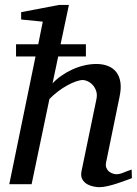

<svg xmlns="http://www.w3.org/2000/svg" viewBox="-20 -757 564 789"><path d="M522 -24.9Q515.6 -22.5 499.8 -16.6Q483.9 -10.7 464.4 -4.2Q444.8 2.4 424.3 7.3Q403.8 12.2 388.2 12.2Q378.9 12.2 364.7 9.5Q350.6 6.8 338.1 -0.2Q325.7 -7.3 318.4 -20Q311 -32.7 314.9 -53.2L376 -348.1Q380.4 -367.7 375.2 -382.8Q370.1 -397.9 360.8 -408Q351.6 -418 340.3 -423.1Q329.1 -428.2 320.8 -428.2Q309.1 -428.2 292.2 -422.4Q275.4 -416.5 256.6 -406.2Q237.8 -396 218.8 -381.6Q199.7 -367.2 183.1 -350.1L109.9 0H18.1L126 -524.9H45.9V-575.2H137.2L155.8 -668L66.9 -676.8V-707L223.1 -736.8H263.2L229 -575.2H333V-524.9H219.2L195.8 -414.1Q210.9 -430.7 231.7 -445.3Q252.4 -460 276.1 -470.9Q299.8 -481.9 325.4 -488Q351.1 -494.1 376 -494.1Q403.3 -494.1 424.3 -485.6Q445.3 -477.1 458.3 -460.2Q471.2 -443.4 474.9 -418Q478.5 -392.6 471.2 -358.9L416 -89.8Q413.1 -75.7 417.5 -66.2Q421.9 -56.6 429.4 -51Q437 -45.4 445.3 -43.2Q453.6 -41 458 -41Q471.7 -41 487.8 -47.9Q503.9 -54.7 521 -60.1Z"/></svg>

Font: Charis SIL Phon
Style: Italic
Weight: 400
Italic angle: -11°
Foundry: SIL International
Version: Version 5.000